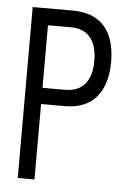

<svg xmlns="http://www.w3.org/2000/svg" viewBox="-48 -660 471 697"><g transform="rotate(5 187.5 -311.5)"><path d="M43 0H104V-275H193C293 -275 344 -342 344 -449C344 -555 297 -623 189 -623H43ZM104 -334V-562H188C253 -562 283 -518 283 -447C283 -380 254 -334 187 -334Z"/></g></svg>

Font: Inconsolata Condensed Thin
Style: Regular
Weight: 100
Width: 3
Monospace: yes
Designer: Raph Levien, Cyreal, Brenton Simpson
Foundry: Raph Levien, Cyreal, Google
Version: Version 3.100